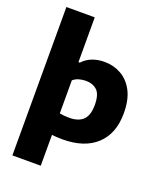

<svg xmlns="http://www.w3.org/2000/svg" viewBox="-181 -919 1042 1250"><g transform="rotate(20 340.0 -294.0)"><path d="M58.5 220V-808H255V-497.5H264Q320 -557.5 416 -557.5Q478 -557.5 530.5 -528.2Q583 -499 614.8 -438.8Q646.5 -378.5 646.5 -285.5Q646.5 -144 563.2 -66.8Q480 10.5 327.5 10.5Q308.5 10.5 289.8 9.2Q271 8 255 6.5V220ZM320.5 -136.5Q386 -136.5 418.2 -168.5Q450.5 -200.5 450.5 -271.5Q450.5 -344.5 421 -372.2Q391.5 -400 342.5 -400Q319.5 -400 296 -393.5Q272.5 -387 255 -371.5V-142.5Q268.5 -140 285.5 -138.2Q302.5 -136.5 320.5 -136.5Z"/></g></svg>

Font: Encode Sans SemiExpanded SemiExpanded ExtraBold
Style: Regular
Weight: 800
Width: 6
Designer: Multiple Designers
Foundry: Impallari Type
Version: Version 3.000; ttfautohint (v1.8.3) -l 8 -r 50 -G 200 -x 14 